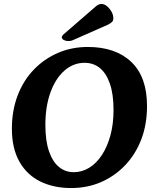

<svg xmlns="http://www.w3.org/2000/svg" viewBox="-20 -933 780 969"><path d="M339 16Q250 16 182.5 -17.5Q115 -51 77.5 -118Q40 -185 40 -283Q40 -375 69 -451Q98 -527 150.5 -581.5Q203 -636 272.5 -666Q342 -696 423 -696Q563 -696 642.5 -620.5Q722 -545 722 -398Q722 -305 693 -229.5Q664 -154 611.5 -99Q559 -44 490 -14Q421 16 339 16ZM352 -64Q394 -64 430.5 -86.5Q467 -109 494.5 -151Q522 -193 537.5 -250.5Q553 -308 553 -378Q553 -458 534.5 -511Q516 -564 483.5 -590Q451 -616 407 -616Q350 -616 305 -576.5Q260 -537 234.5 -466Q209 -395 209 -302Q209 -222 227.5 -169Q246 -116 278 -90Q310 -64 352 -64ZM300 -759Q292 -751 292 -745Q292 -737 301.5 -731.5Q311 -726 322 -726Q329 -726 334.5 -726.5Q340 -727 347 -730L526 -809Q539 -816 545.5 -822.5Q552 -829 552 -841Q552 -858 542.5 -874.5Q533 -891 519.5 -902Q506 -913 492 -913Q478 -913 464 -901Z"/></svg>

Font: Alkatra SemiBold
Style: Regular
Weight: 600
Designer: Suman Bhandary
Version: Version 1.100;gftools[0.9.22]